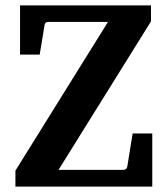

<svg xmlns="http://www.w3.org/2000/svg" viewBox="-20 -691 621 711"><path d="M37.1 0V-59.1L379.9 -609.9H159.2Q146.5 -609.9 145 -598.1L127 -488.8H54.2V-670.9H539.1V-611.8L196.8 -62H436Q448.2 -62 451.2 -73.2L471.2 -196.8H543.9V0Z"/></svg>

Font: Charis SIL Cyr
Style: Bold
Weight: 700
Foundry: SIL International
Version: Version 5.000